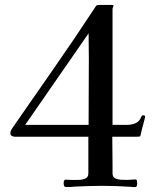

<svg xmlns="http://www.w3.org/2000/svg" viewBox="-20 -757 630 778"><path d="M340 -522Q340 -547 339.5 -572Q339 -597 339 -622L82 -251H339Q339 -319 339.5 -387Q340 -455 340 -522ZM568 -284Q568 -282 565.5 -272.5Q563 -263 562 -259Q559 -248 555.5 -235Q552 -222 550 -211Q549 -204 544 -203.5Q539 -203 533 -203H435Q435 -175 435.5 -147Q436 -119 436 -90V-54Q436 -39 447.5 -34Q459 -29 474 -28.5Q489 -28 498 -28Q505 -28 512.5 -29Q520 -30 527 -30Q534 -30 535 -24.5Q536 -19 536 -14Q536 -10 534.5 -4.5Q533 1 528 1Q524 1 519.5 1Q515 1 510 0Q480 -2 449.5 -3Q419 -4 390 -4Q364 -4 337.5 -3Q311 -2 285 -1Q276 0 267 0.5Q258 1 250 1Q242 1 240 -3.5Q238 -8 238 -15Q238 -20 239.5 -24.5Q241 -29 248 -29Q253 -29 258.5 -28.5Q264 -28 269 -28Q280 -28 296.5 -28Q313 -28 325.5 -33.5Q338 -39 338 -54V-203H40Q33 -203 27.5 -206.5Q22 -210 22 -217Q22 -225 26 -231Q27 -233 28 -235Q29 -237 30 -238Q113 -358 197.5 -479Q282 -600 362 -722Q365 -728 369 -732Q372 -737 378 -737H431Q433 -737 437 -736.5Q441 -736 440 -733L436 -722V-251H497Q510 -251 523.5 -255.5Q537 -260 545 -270Q547 -272 549.5 -277.5Q552 -283 553 -285Q556 -290 560 -290Q568 -290 568 -284Z"/></svg>

Font: Kaisei Opti
Style: Regular
Weight: 400
Designer: Font-Kai, 金井和夫
Foundry: KAZUO KANAI
Version: Version 5.003